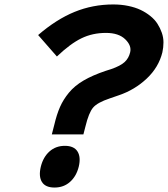

<svg xmlns="http://www.w3.org/2000/svg" viewBox="-20 -840 761 870"><path d="M336.9 -85Q326.2 -41.5 297.4 -15.9Q268.6 9.8 227.1 9.8Q185.5 9.8 169.9 -15.6Q154.3 -41 165 -85Q175.8 -128.4 204.3 -153.8Q232.9 -179.2 273.9 -179.2Q314.9 -179.2 331.1 -153.8Q347.2 -128.4 336.9 -85ZM715.8 -603Q699.2 -535.2 644.8 -483.9Q590.3 -432.6 518.1 -408.2L477.1 -394Q421.4 -375.5 401.9 -352.5Q382.3 -329.6 367.2 -267.1L357.9 -231H214.8L226.1 -274.9Q237.3 -322.3 252 -355.5Q266.6 -388.7 292.2 -419.9Q317.9 -451.2 358.6 -475.1Q399.4 -499 459 -519L483.9 -526.9Q525.9 -541.5 544.7 -558.8Q563.5 -576.2 569.8 -603Q577.1 -633.3 547.4 -662.1Q517.6 -690.9 460 -690.9Q399.4 -690.9 349.1 -666.5Q298.8 -642.1 237.8 -584L152.8 -681.2Q235.4 -752.4 317.9 -786.1Q400.4 -819.8 493.2 -819.8Q529.3 -819.8 561 -813.2Q592.8 -806.6 616.9 -795.2Q641.1 -783.7 661.1 -767.6Q681.2 -751.5 693.4 -732.4Q705.6 -713.4 713.1 -691.9Q720.7 -670.4 720.7 -647.9Q720.7 -625.5 715.8 -603Z"/></svg>

Font: Sinkin Sans 600 SemiBold Italic
Style: Regular
Weight: 600
Italic angle: -112°
Designer: Keith Bates
Foundry: K-Type
Version: Sinkin Sans (version 1.0)  by Keith Bates   •   © 2014   www